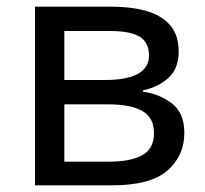

<svg xmlns="http://www.w3.org/2000/svg" viewBox="-20 -556 616 576"><path d="M516 -401Q516 -351 486 -323Q456 -295 409 -285V-281Q459 -274 496 -245.5Q533 -217 533 -157Q533 -89 482.5 -44.5Q432 0 316 0H85V-536H315Q372 -536 417.5 -523.5Q463 -511 489.5 -481.5Q516 -452 516 -401ZM427 -390Q427 -428 399.5 -445.5Q372 -463 310 -463H173V-316H294Q427 -316 427 -390ZM442 -157Q442 -203 407 -223Q372 -243 304 -243H173V-71H306Q372 -71 407 -90.5Q442 -110 442 -157Z"/></svg>

Font: Noto Sans IKEA
Style: Regular
Weight: 400
Designer: Monotype Design Team
Foundry: Monotype Imaging Inc.
Version: Version 2.001